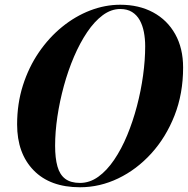

<svg xmlns="http://www.w3.org/2000/svg" viewBox="-20 -780 793 810"><path d="M317.5 10Q191.5 10 121.9 -61.5Q52.2 -133 52.2 -255Q52.2 -343 76.7 -419.9Q101.3 -496.8 144 -559.3Q186.8 -621.8 242.3 -666.8Q297.8 -711.8 360.5 -735.9Q423.3 -760 487.3 -760Q566.3 -760 626 -727.8Q685.8 -695.5 719.1 -636Q752.5 -576.5 752.5 -495Q752.5 -385 716.3 -292.7Q680 -200.5 618.3 -132.6Q556.5 -64.7 478.8 -27.4Q401 10 317.5 10ZM317.5 -8.3Q358.5 -8.3 394.8 -34.4Q431 -60.5 461.7 -105.9Q492.5 -151.3 516.6 -209.5Q540.7 -267.8 557.7 -332.4Q574.7 -397 583.6 -461.9Q592.5 -526.8 592.5 -584.8Q592.5 -616.5 587 -644.9Q581.5 -673.3 569.4 -695Q557.2 -716.8 537 -729.4Q516.8 -742 487.3 -742Q448.8 -742 413.5 -715.9Q378.3 -689.7 347.6 -644.2Q317 -598.7 292.1 -540.6Q267.3 -482.5 249.5 -417.7Q231.8 -353 222.1 -288.1Q212.5 -223.2 212.5 -165.2Q212.5 -113 222.3 -78.1Q232 -43.2 255.1 -25.7Q278.3 -8.3 317.5 -8.3Z"/></svg>

Font: Bodoni Moda
Style: Italic
Weight: 400
Italic angle: -13°
Designer: Owen Earl
Foundry: indestructible type
Version: Version 2.005